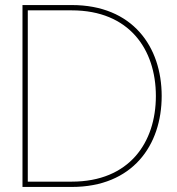

<svg xmlns="http://www.w3.org/2000/svg" viewBox="-20 -740 701 760"><path d="M69 0H264C505 0 620 -165 620 -360C620 -555 505 -720 264 -720H69ZM90 -21V-699H264C492 -699 597 -544 597 -360C597 -176 492 -21 264 -21Z"/></svg>

Font: Aspekta 50
Style: Regular
Weight: 50
Designer: Ivo Dolenc
Version: Version 2.000